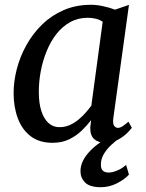

<svg xmlns="http://www.w3.org/2000/svg" viewBox="-20 -588 613 804"><path d="M454.5 -93Q451.5 -69.5 458.2 -61Q465 -52.5 473.5 -52.5Q482.5 -52.5 492.8 -59Q503 -65.5 518 -78.5L532 -53Q528 -46.5 512.8 -31.2Q497.5 -16 474 -3Q450.5 10 421 10Q392.5 10 375 -5Q357.5 -20 358 -54L361.5 -85Q344 -62 321.2 -40.2Q298.5 -18.5 268.8 -4.2Q239 10 200 10Q144.5 10 108.5 -17.5Q72.5 -45 54.8 -92.2Q37 -139.5 37 -198Q37 -247.5 50.5 -299.5Q64 -351.5 90.8 -399.5Q117.5 -447.5 156.5 -485.5Q195.5 -523.5 247 -545.8Q298.5 -568 361.5 -568Q384.5 -568 412.2 -562Q440 -556 461.5 -547.5L520 -567.5ZM410 -497Q396.5 -506 380.5 -509.8Q364.5 -513.5 347 -513.5Q306.5 -513.5 273.8 -495.2Q241 -477 216.5 -445.8Q192 -414.5 175.5 -374.2Q159 -334 150.8 -290.2Q142.5 -246.5 142.5 -203.5Q142.5 -155 153.5 -122Q164.5 -89 183.8 -72.2Q203 -55.5 228.5 -55.5Q252 -55.5 271.8 -64.2Q291.5 -73 308.2 -86.8Q325 -100.5 338.5 -116Q352 -131.5 362.5 -145.5ZM398.5 196Q354.5 195 335.8 175.8Q317 156.5 317 129Q317 105.5 328.2 83.8Q339.5 62 358.5 42.8Q377.5 23.5 401 7.5Q424.5 -8.5 448.5 -20.5L471.5 -34L489.5 -16.5Q465.5 0.5 445.8 19Q426 37.5 414.2 58Q402.5 78.5 402.5 100.5Q402 118 410.2 126.2Q418.5 134.5 435 134.5Q450.5 134.5 471 126Q491.5 117.5 508 102.5L520 143Q503.5 162 470.5 179.2Q437.5 196.5 398.5 196Z"/></svg>

Font: Merriweather Light 18pt
Style: Italic
Weight: 400
Italic angle: -7.8°
Version: Version 2.101